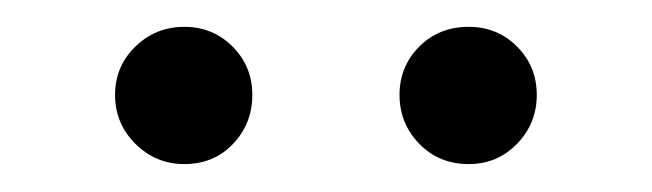

<svg xmlns="http://www.w3.org/2000/svg" viewBox="-20 -631 479 141"><path d="M324.2 -510.5Q302.4 -510.5 287.9 -525.4Q273.4 -540.3 273.4 -561.3Q273.4 -582.3 287.9 -596.8Q302.4 -611.3 324.2 -611.3Q345.2 -611.3 359.7 -596.8Q374.2 -582.3 374.2 -561.3Q374.2 -540.3 359.7 -525.4Q345.2 -510.5 324.2 -510.5ZM115.3 -510.5Q94.4 -510.5 79.4 -525.4Q64.5 -540.3 64.5 -561.3Q64.5 -582.3 79.4 -596.8Q94.4 -611.3 115.3 -611.3Q136.3 -611.3 150.8 -596.8Q165.3 -582.3 165.3 -561.3Q165.3 -540.3 151.2 -525.4Q137.1 -510.5 115.3 -510.5Z"/></svg>

Font: Playfair 144pt SemiExpanded Medium
Style: Regular
Weight: 500
Width: 6
Designer: Claus Eggers Sørensen
Foundry: Claus Eggers Sørensen
Version: Version 2.203